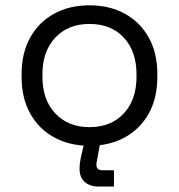

<svg xmlns="http://www.w3.org/2000/svg" viewBox="-20 -522 658 706"><path d="M59.5 -237.8V-250.8Q59.5 -327 90.9 -383.6Q122.2 -440.2 178.6 -471.4Q235 -502.5 309 -502.5Q383 -502.5 439.4 -471.4Q495.8 -440.2 527.1 -383.6Q558.5 -327 558.5 -250.8V-237.8Q558.5 -161.5 527.1 -104.9Q495.8 -48.2 439.4 -17.1Q383 14 309 14Q235 14 178.6 -17.1Q122.2 -48.2 90.9 -104.9Q59.5 -161.5 59.5 -237.8ZM482 -240V-248.5Q482 -333.5 435.1 -383.8Q388.2 -434 309 -434Q230.8 -434 183.4 -383.8Q136 -333.5 136 -248.5V-240Q136 -155 183.4 -104.8Q230.8 -54.5 309 -54.5Q388 -54.5 435 -104.8Q482 -155 482 -240ZM343 164Q310.5 164 291.5 146.9Q272.5 129.8 272.5 98.8Q272.5 84.5 275 69.8Q277.5 55 281.5 39L293.8 -13.2H351.5L338.5 57.5Q337.5 66 336 71.6Q334.5 77.2 334.5 84.2Q334.5 104 356.8 104H399V164Z"/></svg>

Font: Space 7353
Style: Regular
Weight: 400
Designer: Christine Claussen + Ruben Lyon  (Space 7353)
Version: Version 1.000;FEAKit 1.0